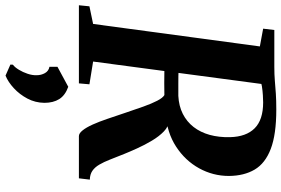

<svg xmlns="http://www.w3.org/2000/svg" viewBox="-193 -600 1070 730"><g transform="rotate(90 342.0 -235.0)"><path d="M-3 0 1 -40 68 -54 153.5 -688 86 -700.5 91 -743H231.5Q260.5 -743 284 -745Q307.5 -747 333.2 -748.8Q359 -750.5 393.5 -750.5Q488 -750.5 543 -729.5Q598 -708.5 621.8 -668.2Q645.5 -628 646 -570.5Q646 -510 616.8 -457Q587.5 -404 534.5 -369.5Q481.5 -335 409.5 -329.5L437.5 -341Q457.5 -341.5 476.5 -323.2Q495.5 -305 512 -277.2Q528.5 -249.5 541.2 -221.2Q554 -193 562 -173Q574 -143 583.5 -118.8Q593 -94.5 603 -77.5Q613 -60.5 626.5 -51.2Q640 -42 660 -41.5L655 0H494.5Q484 0 472.8 -14Q461.5 -28 450.5 -52.5Q439.5 -77 429 -108Q417 -143 405.2 -178.5Q393.5 -214 382.2 -245.2Q371 -276.5 360 -297.8Q349 -319 338.5 -325Q334 -325 321.5 -324.8Q309 -324.5 293.2 -324.5Q277.5 -324.5 262 -324.8Q246.5 -325 236 -325L242.5 -379Q251.5 -378.5 265.8 -378.2Q280 -378 295.5 -378Q311 -378 323.8 -378Q336.5 -378 341.5 -378Q380 -380 409.8 -395Q439.5 -410 459.8 -436Q480 -462 489.8 -497.2Q499.5 -532.5 498.5 -574.5Q497 -636 464.8 -668.2Q432.5 -700.5 366.5 -700.5Q356.5 -700.5 339.5 -699.5Q322.5 -698.5 305.2 -695.8Q288 -693 277 -687.5L300 -722.5L211 -54L297.5 -40L294 0ZM222.5 260.5 223 251Q233 243.5 242.2 228.2Q251.5 213 257.5 195Q263.5 177 263 161Q263 143.5 255 129.2Q247 115 231 112V81.5L307 40.5Q339.5 52 353.8 74.8Q368 97.5 368 131.5Q367.5 166 351.8 195.8Q336 225.5 312.5 247.2Q289 269 264.5 279Z"/></g></svg>

Font: Merriweather 48pt
Style: Bold Italic
Weight: 700
Italic angle: -7.8°
Version: Version 2.101